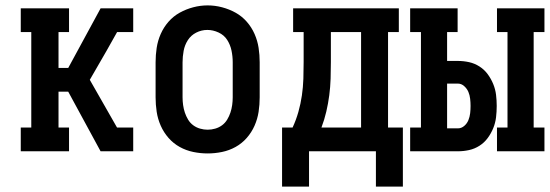

<svg xmlns="http://www.w3.org/2000/svg" viewBox="-20 -561 2040 712"><path d="M414 -442 435 -479V-530H474V-442ZM57 0V-88H96V-442H57V-530H236V-442H197V-309H233L353 -530H435V-479Q405 -425 374.5 -371.5Q344 -318 313 -265L414 -88H474V0H435V-51V0H353L233 -221H197V-88H236V0Z M750 8Q723 8 696.5 2.5Q670 -3 646.5 -16Q623 -29 605 -49.5Q587 -70 576 -95Q565 -120 561 -146.5Q557 -173 557 -200V-330Q557 -357 561 -383.5Q565 -410 576 -435Q587 -460 605 -480.5Q623 -501 646.5 -514Q670 -527 696.5 -534Q723 -541 750 -541Q777 -541 803.5 -534Q830 -527 853.5 -514Q877 -501 895 -480.5Q913 -460 924 -435Q935 -410 939 -383.5Q943 -357 943 -330V-200Q943 -173 939 -146.5Q935 -120 924 -95Q913 -70 895 -49.5Q877 -29 853.5 -16Q830 -3 803.5 2.5Q777 8 750 8ZM750 -80Q764 -80 778 -84Q792 -88 803.5 -96.5Q815 -105 822.5 -117.5Q830 -130 834.5 -143.5Q839 -157 841 -171.5Q843 -186 843 -200V-330Q843 -352 838.5 -373.5Q834 -395 822.5 -413Q811 -431 790.5 -440.5Q770 -450 749 -450Q727 -450 707.5 -440Q688 -430 676.5 -412Q665 -394 661 -372.5Q657 -351 657 -330V-200Q657 -186 659 -171.5Q661 -157 665.5 -143.5Q670 -130 677.5 -117.5Q685 -105 696.5 -96.5Q708 -88 722 -84Q736 -80 750 -80Z M1374 131V0H1126V131H1026V-88H1065Q1078 -116 1086.5 -146Q1095 -176 1099.5 -207Q1104 -238 1105 -269Q1106 -300 1106 -331V-442H1067V-530H1459V-442H1419V-88H1474V131ZM1172 -88H1319V-442H1207V-331Q1207 -300 1206 -269Q1205 -238 1201 -207.5Q1197 -177 1190 -147Q1183 -117 1172 -88Z M1823 0V-88H1862V-442H1823V-530H1999V-442H1959V-88H1999V0ZM1501 0V-88H1541V-442H1501V-530H1677V-442H1638V-335H1678Q1699 -335 1719.5 -330.5Q1740 -326 1758 -314.5Q1776 -303 1788.5 -286Q1801 -269 1809 -249.5Q1817 -230 1819.5 -209.5Q1822 -189 1822 -168Q1822 -147 1819.5 -126Q1817 -105 1809 -85.5Q1801 -66 1788.5 -49Q1776 -32 1758 -20.5Q1740 -9 1719.5 -4.5Q1699 0 1678 0ZM1678 -85Q1691 -85 1701.5 -94Q1712 -103 1717 -115.5Q1722 -128 1723.5 -141Q1725 -154 1725 -168Q1725 -181 1723.5 -194.5Q1722 -208 1717 -220Q1712 -232 1701.5 -241.5Q1691 -251 1678 -251H1638V-85Z"/></svg>

Font: Iosevka Slab Semibold
Style: Regular
Weight: 600
Monospace: yes
Designer: Belleve Invis
Foundry: Belleve Invis
Version: Version 11.1.1; ttfautohint (v1.8.3)